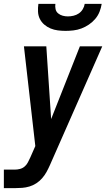

<svg xmlns="http://www.w3.org/2000/svg" viewBox="-47 -760 567 995"><path d="M-27 215V119H30Q43 119 56.5 115.5Q70 112 80.5 103Q91 94 97.5 81.5Q104 69 110 56L136 -3L77 -520H193L218 -143L367 -520H483L212 95Q204 113 194.5 130.5Q185 148 171.5 163.5Q158 179 141 190Q124 201 105.5 206.5Q87 212 68 213.5Q49 215 30 215ZM293 -600Q273 -600 253 -602.5Q233 -605 215 -612.5Q197 -620 182.5 -632.5Q168 -645 159.5 -662Q151 -679 150 -699.5Q149 -720 152 -740H240Q238 -726 241 -712.5Q244 -699 254.5 -690.5Q265 -682 278 -678.5Q291 -675 305 -675Q319 -675 334 -678.5Q349 -682 361.5 -690.5Q374 -699 382 -712.5Q390 -726 392 -740H480Q477 -720 469 -699.5Q461 -679 446.5 -662Q432 -645 413.5 -632.5Q395 -620 375 -612.5Q355 -605 334 -602.5Q313 -600 293 -600Z"/></svg>

Font: Iosevka SS18
Style: Bold Italic
Weight: 700
Italic angle: -9°
Monospace: yes
Designer: Belleve Invis
Foundry: Belleve Invis
Version: Version 25.1.1; ttfautohint (v1.8.4)